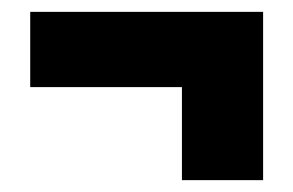

<svg xmlns="http://www.w3.org/2000/svg" viewBox="-20 -413 495 324"><path d="M424 -109H287V-266H31V-393H424Z"/></svg>

Font: Fira Sans Compressed ExtraBold
Style: Regular
Weight: 800
Width: 1
Designer: bBox Type GmbH & Carrois Corporate GbR & Edenspiekermann AG
Foundry: bBox Type GmbH & Carrois Corporate GbR & Edenspiekermann AG
Version: Version 4.301